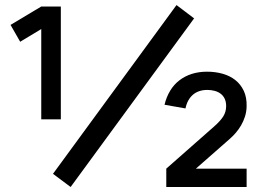

<svg xmlns="http://www.w3.org/2000/svg" viewBox="-20 -746 1054 766"><path d="M144.6 -270V-630.1L60.5 -579.4L22.1 -646.6L144.6 -720H222.7V-270ZM261.8 0 191.4 -52.5 684.2 -725.8 754.4 -672.7ZM695.4 -15.1 897.7 -192.8Q908.9 -202.7 920.5 -215.9Q932 -229.2 941.6 -245.5Q951.2 -261.8 957.3 -280.9Q963.5 -300.1 963.9 -321.8Q964.8 -357.9 952.4 -384Q939.9 -410.2 918.3 -427Q896.8 -443.8 867.8 -451.9Q838.8 -460 806 -460Q773.2 -460 745.3 -451.2Q717.5 -442.3 695.7 -425.5Q673.8 -408.8 658.9 -384Q643.9 -359.3 636.4 -328.1L720 -313.4Q723.5 -330.9 731 -344.6Q738.5 -358.3 749.4 -367.8Q760.2 -377.3 774.7 -382.2Q789.1 -387.2 806.8 -387.2Q822.7 -387.2 836.4 -383.5Q850.2 -379.8 860.3 -372.1Q870.5 -364.5 876.4 -352.1Q882.2 -339.8 882.2 -322.8Q882.2 -300.3 871 -282.1Q859.8 -263.8 833.6 -240.8L643.4 -73.2ZM643.4 0H963.9V-73.2H643.4Z"/></svg>

Font: Vela Sans GX ExtLt
Style: Regular
Weight: 200
Designer: Principal design: Mikhail Sharanda - project Manrope.
Design modification: Ravid Balaliev
Foundry: Mikhail Sharanda
Version: Version 1.001